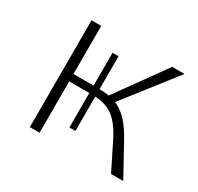

<svg xmlns="http://www.w3.org/2000/svg" viewBox="-107 -590 743 719"><g transform="rotate(30 264.0 -231.0)"><path d="M449 0 393 -113Q371 -157 348.5 -180.5Q326 -204 299 -213Q272 -222 235 -222H124V-254H247Q290 -254 321 -243Q352 -232 378 -205.5Q404 -179 431 -129L502 0ZM98 0V-462H140V0ZM280 -230 447 -462H500L319 -230ZM227 -73V-396H253V-73Z"/></g></svg>

Font: Ysabeau SC ExtraLight
Style: Regular
Weight: 250
Designer: Christian Thalmann (Catharsis Fonts)
Version: Version 2.001;gftools[0.9.30]; featfreeze: smcp